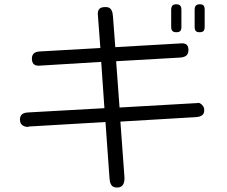

<svg xmlns="http://www.w3.org/2000/svg" viewBox="-20 -794 1040 879"><path d="M769.5 -768.6Q763.7 -762.7 763.7 -749V-670.9Q763.7 -657.2 769.5 -652.3Q774.4 -646.5 787.1 -646.5Q799.8 -646.5 805.2 -651.9Q810.5 -657.2 810.5 -670.9V-749Q810.5 -762.7 804.7 -768.6Q798.8 -774.4 787.1 -774.4Q775.4 -774.4 769.5 -768.6ZM917 -749Q917 -763.7 911.6 -769Q906.2 -774.4 894.5 -774.4Q882.8 -774.4 877 -768.6Q871.1 -762.7 871.1 -749V-670.9Q871.1 -657.2 876.5 -651.9Q881.8 -646.5 894 -646.5Q906.2 -646.5 911.6 -651.9Q917 -657.2 917 -670.9ZM71.3 -247.1Q71.3 -225.6 86.9 -217.8Q96.7 -212.9 106.4 -212.9Q109.4 -212.9 112.3 -214.8L462.9 -235.4L481.4 22.5Q483.4 55.7 502 62.5Q507.8 64.5 515.6 64.5Q531.2 64.5 539.1 56.6Q548.8 46.9 549.8 27.3V17.6L531.2 -237.3L877 -257.8Q907.2 -259.8 913.1 -277.3Q915 -282.2 915 -290Q915 -303.7 905.3 -313.5Q895.5 -323.2 887.7 -323.2H886.7L885.7 -322.3L527.3 -301.8L511.7 -513.7L802.7 -530.3Q838.9 -532.2 841.8 -556.6Q842.8 -559.6 842.8 -563.5Q842.8 -581.1 835.4 -588.4Q828.1 -595.7 813.5 -595.7Q811.5 -595.7 507.8 -578.1L497.1 -719.7Q495.1 -752.9 476.6 -759.8Q470.7 -761.7 462.9 -761.7Q443.4 -761.7 435.5 -753.9Q427.7 -746.1 427.7 -730.5L439.5 -574.2L165 -558.6Q142.6 -557.6 134.3 -548.8Q126 -540 126 -526.4Q126 -508.8 133.8 -501Q141.6 -493.2 157.2 -493.2L443.4 -510.7L458 -298.8L110.4 -279.3Q87.9 -278.3 79.6 -269.5Q71.3 -260.7 71.3 -247.1Z"/></svg>

Font: FakePearl
Style: ExtraLight
Weight: 300
Version: Version 1.2